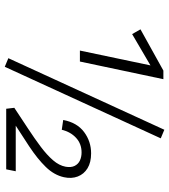

<svg xmlns="http://www.w3.org/2000/svg" viewBox="28 -731 709 805"><g transform="rotate(90 382.5 -328.5)"><path d="M192 -309 258 -623 292 -627 123 -528 103 -563 276 -659H312L238 -309ZM260 6 224 -9 524 -663 560 -648ZM432 -34Q477 -64 519 -91.5Q561 -119 595.5 -145Q630 -171 652 -196.5Q674 -222 679 -249Q683 -272 675.5 -287Q668 -302 653 -309Q638 -316 619 -316Q583 -316 558 -293Q533 -270 524 -233L483 -239Q494 -297 533.5 -326.5Q573 -356 623 -356Q661 -356 685.5 -341Q710 -326 720 -300Q730 -274 723 -242Q714 -201 680 -166Q646 -131 593 -96Q540 -61 470 -16L488 -40H698L690 0H436Z"/></g></svg>

Font: Ysabeau Office Light
Style: Italic
Weight: 300
Italic angle: -12°
Designer: Christian Thalmann (Catharsis Fonts)
Version: Version 2.001;gftools[0.9.30]; featfreeze: tnum,lnum,ss02